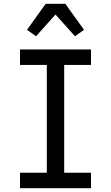

<svg xmlns="http://www.w3.org/2000/svg" viewBox="-20 -997 588 1017"><path d="M86 0V-82H228V-653H86V-735H462V-653H320V-82H462V0ZM171 -805 123 -839 222 -977H326L425 -839L377 -805L274 -920Z"/></svg>

Font: Iosevka Semi-Condensed Medium
Style: Regular
Weight: 500
Monospace: yes
Designer: Belleve Invis
Foundry: Belleve Invis
Version: Version 27.3.5